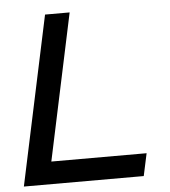

<svg xmlns="http://www.w3.org/2000/svg" viewBox="-51 -747 704 793"><g transform="rotate(-5 301.0 -350.0)"><path d="M16 0 165 -700H267L138 -93H533L513 0Z"/></g></svg>

Font: Red Hat Display Medium
Style: Italic
Weight: 500
Italic angle: -12°
Designer: Pentagram, MCKL
Foundry: Pentagram, MCKL
Version: Version 1.023; ttfautohint (v1.8.3)